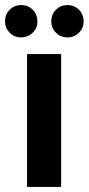

<svg xmlns="http://www.w3.org/2000/svg" viewBox="-38 -740 351 760"><path d="M69 0V-526H204V0ZM45 -592Q19 -592 0.5 -610.5Q-18 -629 -18 -655Q-18 -683 0.5 -701.5Q19 -720 45 -720Q73 -720 91.5 -701.5Q110 -683 110 -655Q110 -629 91.5 -610.5Q73 -592 45 -592ZM229 -592Q202 -592 183.5 -610.5Q165 -629 165 -655Q165 -683 183.5 -701.5Q202 -720 229 -720Q256 -720 274.5 -701.5Q293 -683 293 -655Q293 -629 274.5 -610.5Q256 -592 229 -592Z"/></svg>

Font: DM Sans 9pt
Style: Bold
Weight: 700
Designer: Colophon Foundry, Jonny Pinhorn
Foundry: Colophon Foundry
Version: Version 4.004;gftools[0.9.30]